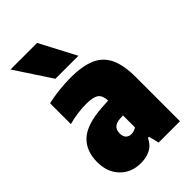

<svg xmlns="http://www.w3.org/2000/svg" viewBox="-244 -895 992 992"><g transform="rotate(-45 252.0 -398.5)"><path d="M172 11Q102.5 11 58.8 -34Q15 -79 15 -153Q15 -235 65.2 -281.2Q115.5 -327.5 233 -335L280 -338Q279 -375 259.2 -390.5Q239.5 -406 187 -406Q158 -406 123.8 -401.5Q89.5 -397 58 -388V-540Q95.5 -549 140.5 -554Q185.5 -559 226 -559Q310.5 -559 363.8 -536.5Q417 -514 442 -462.2Q467 -410.5 467 -323V0H311L297 -56H289Q272 -19.5 241.2 -4.2Q210.5 11 172 11ZM202 -175Q202 -152.5 213.5 -141.2Q225 -130 243 -130Q252 -130 261.5 -132.8Q271 -135.5 280 -142V-229.5L257 -228Q202 -225 202 -175ZM167 -610 37 -808H231L335 -610Z"/></g></svg>

Font: Encode Sans Condensed Black
Style: Regular
Weight: 900
Width: 3
Designer: Multiple Designers
Foundry: Impallari Type
Version: Version 3.000; ttfautohint (v1.8.3) -l 8 -r 50 -G 200 -x 14 